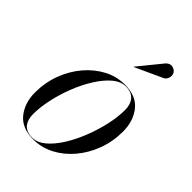

<svg xmlns="http://www.w3.org/2000/svg" viewBox="-203 -782 889 889"><g transform="rotate(45 241.0 -337.5)"><path d="M405.5 -618.5 269.5 -556 268.5 -557 363 -673Q379 -688.5 395.5 -684.2Q412 -680 419 -667.5Q426 -655 421.8 -640.2Q417.5 -625.5 405.5 -618.5ZM178.5 10Q103 10 66.5 -36Q30 -82 30 -149.5Q30 -215 51.8 -273Q73.5 -331 111.2 -375.2Q149 -419.5 197 -444.8Q245 -470 298 -470Q374 -470 410.2 -423.8Q446.5 -377.5 446.5 -310Q446.5 -244.5 424.8 -186.5Q403 -128.5 365.5 -84.2Q328 -40 279.8 -15Q231.5 10 178.5 10ZM169 7.5Q201.5 7.5 232.8 -18.8Q264 -45 291 -88.2Q318 -131.5 338.5 -183.8Q359 -236 370.8 -289Q382.5 -342 382.5 -387Q382.5 -423.5 364.2 -445.2Q346 -467 308 -467Q275 -467 244 -440.8Q213 -414.5 185.8 -371.2Q158.5 -328 138 -275.8Q117.5 -223.5 106 -170.5Q94.5 -117.5 94.5 -72.5Q94.5 -36 112.5 -14.2Q130.5 7.5 169 7.5Z"/></g></svg>

Font: Bodoni* 72pt
Style: Italic
Weight: 400
Italic angle: -13°
Version: Version 2.3